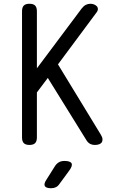

<svg xmlns="http://www.w3.org/2000/svg" viewBox="-20 -760 640 1020"><path d="M176 -30Q176 -9 166.5 0.5Q157 10 136.5 10Q116 10 106.5 0.5Q97 -9 97 -30V-700Q97 -721 106.5 -730.5Q116 -740 136.5 -740Q157 -740 166.5 -730.5Q176 -721 176 -700V-397L414 -715Q424 -728 435.5 -734Q447 -740 460 -740Q469 -740 478 -737Q487 -734 493.5 -727.5Q500 -721 500 -711.5Q500 -702 490 -690L288 -418L516 -44Q524 -31 524.5 -20.5Q525 -10 520.5 -3.5Q516 3 506.5 6.5Q497 10 485 10Q469 10 457.5 3.5Q446 -3 438 -17L234 -346L176 -269ZM227 194 273 121Q282 108 294 101.5Q306 95 322 95Q353 95 360 107.5Q367 120 348 146L296 217Q288 229 277 234.5Q266 240 252 240Q224 240 218 228Q212 216 227 194Z"/></svg>

Font: Maple Mono Light
Style: Regular
Weight: 300
Monospace: yes
Designer: subframe7536
Version: Version 7.000